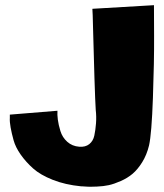

<svg xmlns="http://www.w3.org/2000/svg" viewBox="-20 -752 633 742"><path d="M350 -327Q348 -357 345 -450.5Q342 -544 340 -628.5Q338 -713 337 -718L575 -732Q575 -711 575.5 -613Q576 -515 571 -374.5Q566 -234 556 -190Q547 -153 529.5 -125Q512 -97 492.5 -80.5Q473 -64 447 -52.5Q421 -41 400.5 -36.5Q380 -32 355 -31Q330 -30 319.5 -30.5Q309 -31 296 -32Q294 -32 293 -32Q232 -38 184 -57Q136 -76 108 -101Q80 -126 60 -154.5Q40 -183 32.5 -210Q25 -237 21 -259.5Q17 -282 18 -296V-309L202 -324Q201 -309 203.5 -289.5Q206 -270 213.5 -245.5Q221 -221 240 -204Q259 -187 286 -185Q310 -183 325 -195Q340 -207 344.5 -228Q349 -249 351 -275Q353 -301 350 -327Z"/></svg>

Font: LONDON PRESLEY
Style: Regular
Weight: 400
Version: Version 001.000